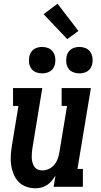

<svg xmlns="http://www.w3.org/2000/svg" viewBox="-20 -1003 540 1031"><path d="M170 8Q144 8 119.5 -1Q95 -10 78.5 -28Q62 -46 52.5 -69.5Q43 -93 39.5 -118Q36 -143 38 -169.5Q40 -196 44 -222L79 -434H50V-530H207L154 -207Q152 -194 151 -180.5Q150 -167 150.5 -154.5Q151 -142 154.5 -130Q158 -118 164.5 -108Q171 -98 182.5 -93Q194 -88 207 -88Q225 -88 241.5 -95.5Q258 -103 270 -116.5Q282 -130 288.5 -146.5Q295 -163 298 -180L340 -434H311V-530H468L396 -96H425V0H268L278 -60Q269 -46 258 -32.5Q247 -19 232.5 -9.5Q218 0 202 4Q186 8 170 8ZM406 -609Q389 -609 373.5 -615Q358 -621 348.5 -634Q339 -647 336.5 -663.5Q334 -680 337 -697Q339 -709 345 -720Q351 -731 361 -738Q371 -745 383 -748Q395 -751 406 -751Q423 -751 438.5 -745Q454 -739 463.5 -726Q473 -713 476 -696.5Q479 -680 476 -663Q474 -651 468 -640Q462 -629 452 -622Q442 -615 430 -612Q418 -609 406 -609ZM206 -609Q189 -609 173.5 -615Q158 -621 148.5 -634Q139 -647 136.5 -663.5Q134 -680 137 -697Q139 -709 145 -720Q151 -731 161 -738Q171 -745 183 -748Q195 -751 206 -751Q223 -751 238.5 -745Q254 -739 263.5 -726Q273 -713 276 -696.5Q279 -680 276 -663Q274 -651 268 -640Q262 -629 252 -622Q242 -615 230 -612Q218 -609 206 -609ZM341 -793 214 -927 289 -983 401 -837Z"/></svg>

Font: Iosevka Curly Slab Oblique
Style: Bold
Weight: 700
Italic angle: -9°
Monospace: yes
Designer: Belleve Invis
Foundry: Belleve Invis
Version: Version 11.1.0; ttfautohint (v1.8.3)